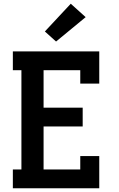

<svg xmlns="http://www.w3.org/2000/svg" viewBox="-20 -1011 640 1031"><path d="M49 0V-101H95V-634H49V-735H513V-562H411V-634H214V-433H424V-332H214V-101H411V-173H513V0ZM281 -788 221 -842 360 -991 440 -919Z"/></svg>

Font: Iosevka Slab Extended
Style: Bold
Weight: 700
Width: 7
Monospace: yes
Designer: Belleve Invis
Foundry: Belleve Invis
Version: Version 11.1.0; ttfautohint (v1.8.3)